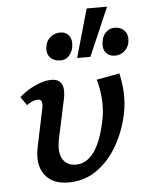

<svg xmlns="http://www.w3.org/2000/svg" viewBox="-52 -753 612 807"><g transform="rotate(-5 254.0 -350.0)"><path d="M205 11Q137 11 105 -32Q73 -75 88 -148L122 -310Q124 -321 123.5 -329.5Q123 -338 119 -342.5Q115 -347 106 -347Q96 -347 83.5 -342Q71 -337 59 -328L34 -364Q66 -392 103 -408.5Q140 -425 169 -425Q192 -425 204 -414.5Q216 -404 218.5 -385.5Q221 -367 216 -342L180 -174Q169 -119 186.5 -90Q204 -61 242 -61Q273 -61 297.5 -81.5Q322 -102 339 -139.5Q356 -177 367 -228Q378 -276 375 -323Q372 -370 360 -409L457 -427Q466 -390 468.5 -346.5Q471 -303 461 -254Q445 -180 409.5 -120Q374 -60 322.5 -24.5Q271 11 205 11ZM286 -507 344 -711H430L342 -507ZM217 -503Q187 -503 171.5 -521Q156 -539 162 -569Q166 -592 183.5 -606Q201 -620 224 -620Q249 -620 262 -601.5Q275 -583 269 -552Q264 -530 250 -516.5Q236 -503 217 -503ZM446 -503Q420 -503 406.5 -521Q393 -539 399 -569Q403 -592 418 -606Q433 -620 453 -620Q481 -620 496.5 -601.5Q512 -583 506 -552Q501 -530 484.5 -516.5Q468 -503 446 -503Z"/></g></svg>

Font: Ysabeau Infant SemiBold
Style: Italic
Weight: 600
Italic angle: -12°
Designer: Christian Thalmann (Catharsis Fonts)
Version: Version 2.002; featfreeze: ss01,ss02,lnum